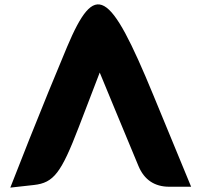

<svg xmlns="http://www.w3.org/2000/svg" viewBox="-20 -902 920 876"><path d="M286 -688C240 -579 162 -388 114 -267L27 -46L135 -58C225 -68 259 -113 339 -321L435 -571L504 -404C542 -312 590 -196 612 -144C638 -82 685 -50 752 -50H852L680 -467C479 -955 414 -991 286 -688Z"/></svg>

Font: Hussar Skorodowane
Style: Bold
Weight: 700
Foundry: Cannot Into Space Fonts
Version: Version 0.892